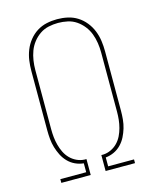

<svg xmlns="http://www.w3.org/2000/svg" viewBox="-112 -820 724 896"><g transform="rotate(-15 250.0 -371.5)"><path d="M72 0V-18H197V-61Q176 -63 156.5 -72Q137 -81 122 -96.5Q107 -112 97.5 -131Q88 -150 82 -170Q76 -190 74 -211.5Q72 -233 72 -254V-540Q72 -566 75.5 -591Q79 -616 88.5 -640Q98 -664 114.5 -684.5Q131 -705 152.5 -718.5Q174 -732 199 -737.5Q224 -743 250 -743Q276 -743 301 -737.5Q326 -732 347.5 -718.5Q369 -705 385.5 -684.5Q402 -664 411.5 -640Q421 -616 424.5 -591Q428 -566 428 -540V-254Q428 -233 426 -211.5Q424 -190 418 -170Q412 -150 402.5 -131Q393 -112 378 -96.5Q363 -81 343.5 -72Q324 -63 303 -61V-18H428V0H286V-77H296Q315 -78 333 -86.5Q351 -95 364.5 -109Q378 -123 386.5 -140.5Q395 -158 400 -177Q405 -196 407 -215Q409 -234 409 -254V-540Q409 -563 405.5 -586Q402 -609 394 -630.5Q386 -652 371.5 -670.5Q357 -689 338 -702Q319 -715 296 -720Q273 -725 250 -725Q227 -725 204 -720Q181 -715 162 -702Q143 -689 128.5 -670.5Q114 -652 106 -630.5Q98 -609 94.5 -586Q91 -563 91 -540V-254Q91 -234 93 -215Q95 -196 100 -177Q105 -158 113.5 -140.5Q122 -123 135.5 -109Q149 -95 167 -86.5Q185 -78 204 -77H214V0Z"/></g></svg>

Font: Iosevka Term Curly Thin
Style: Regular
Weight: 100
Designer: Belleve Invis
Foundry: Belleve Invis
Version: Version 32.3.0